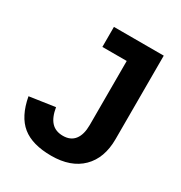

<svg xmlns="http://www.w3.org/2000/svg" viewBox="-165 -808 885 937"><g transform="rotate(30 278.0 -339.0)"><path d="M255.9 9.8Q148.9 9.8 91.6 -36.6Q34.2 -83 15.1 -186.5L158.2 -207.5Q167 -154.3 190.9 -128.7Q214.8 -103 256.8 -103Q299.8 -103 322 -131.8Q344.2 -160.6 344.2 -214.4V-575.2H207V-688H487.8V-217.8Q487.8 -110.4 426.8 -50.3Q365.7 9.8 255.9 9.8Z"/></g></svg>

Font: TypoPRO Liberation Sans
Style: Bold
Weight: 700
Designer: Steve Matteson
Foundry: Ascender Corporation
Version: Version 2.00.1